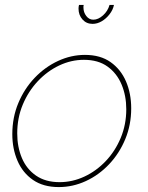

<svg xmlns="http://www.w3.org/2000/svg" viewBox="-20 -750 601 780"><path d="M219 10Q156 10 114 -19Q72 -48 51 -97Q30 -146 30 -205Q30 -273 54.5 -331.5Q79 -390 121 -434Q163 -478 216 -502.5Q269 -527 325 -527Q388 -527 429.5 -497.5Q471 -468 492 -419Q513 -370 513 -310Q513 -243 489 -185Q465 -127 423.5 -83Q382 -39 329 -14.5Q276 10 219 10ZM222 -10Q274 -10 322.5 -32.5Q371 -55 409.5 -95.5Q448 -136 470.5 -190Q493 -244 493 -306Q493 -361 474 -406.5Q455 -452 417 -479.5Q379 -507 321 -507Q269 -507 220.5 -484Q172 -461 133.5 -420Q95 -379 72.5 -325Q50 -271 50 -208Q50 -153 69 -108Q88 -63 126.5 -36.5Q165 -10 222 -10ZM359 -670Q379 -670 398.5 -687.5Q418 -705 425 -730H443Q439 -710 425 -692Q411 -674 393 -663.5Q375 -653 356 -653Q331 -653 315 -671Q299 -689 299 -715Q299 -719 299.5 -722.5Q300 -726 301 -730H320Q319 -727 319 -724Q319 -721 319 -719Q319 -700 330.5 -685Q342 -670 359 -670Z"/></svg>

Font: Raleway Thin Thin
Style: Italic
Weight: 250
Italic angle: -12°
Version: Version 4.026